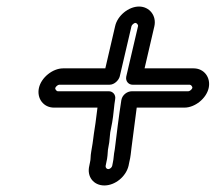

<svg xmlns="http://www.w3.org/2000/svg" viewBox="-20 -589 659 587"><path d="M323 -82C322 -77 316 -72 311 -72C306 -72 302 -77 303 -82L305 -92C309 -108 309 -120 310 -131L314 -154C315 -163 316 -174 317 -184L323 -215C327 -236 329 -270 332 -285C335 -300 324 -310 313 -310H157C153 -310 148 -316 149 -320C150 -324 157 -330 161 -330H315C330 -330 343 -344 346 -355L382 -509C383 -513 390 -519 394 -519C398 -519 403 -513 402 -509L366 -355C363 -340 374 -330 385 -330H560C564 -330 569 -324 568 -320C567 -316 560 -310 556 -310H383C370 -310 354 -300 351 -283C343 -232 337 -182 331 -133C327 -113 328 -105 325 -92ZM373 -82 375 -92C380 -112 380 -123 382 -137C388 -179 392 -218 398 -260H544C576 -260 611 -288 618 -320C625 -352 604 -380 572 -380H422L452 -509C459 -541 437 -569 405 -569C373 -569 339 -541 332 -509L302 -380H173C141 -380 106 -352 99 -320C92 -288 113 -260 145 -260H278C276 -243 273 -223 272 -213L267 -180C265 -168 265 -161 263 -150L259 -126C256 -110 258 -103 255 -92L253 -82C245 -49 266 -22 299 -22C332 -22 365 -49 373 -82Z"/></svg>

Font: Electronic
Style: OutlineIt
Weight: 700
Version: Version 1.011